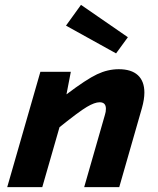

<svg xmlns="http://www.w3.org/2000/svg" viewBox="-20 -774 654 794"><path d="M508.8 -620.1 460 -553.2 252.9 -668 314.9 -753.9ZM272.9 -477.1 254.9 -383.8Q336.9 -445.8 381.3 -466.8Q425.8 -487.8 471.2 -487.8Q523.4 -487.8 550.3 -462.9Q577.1 -438 577.1 -391.1Q577.1 -363.3 566.9 -327.1L473.1 0H328.1L414.1 -299.8Q418 -311.5 418 -324.2Q418 -351.1 392.1 -351.1Q371.6 -351.1 339.4 -332Q307.1 -313 226.1 -248L154.8 0H9.8L147 -477.1Z"/></svg>

Font: IntelOne Mono Bold
Style: Italic
Weight: 700
Italic angle: -16°
Designer: Fred Shallcrass
Foundry: Frere-Jones Type LLC
Version: Version 1.200;hotconv 1.1.0;makeotfexe 2.6.0;FJTRelease1.2